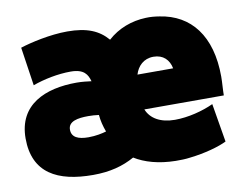

<svg xmlns="http://www.w3.org/2000/svg" viewBox="-69 -658 1008 790"><g transform="rotate(-10 435.0 -263.0)"><path d="M511 -339H660C653 -375 629 -400 588 -400C547 -400 521 -373 511 -339ZM260 36C112 36 12 -15 12 -160C12 -302 128 -350 258 -350C281 -350 305 -347 320 -345C312 -374 298 -399 242 -399C189 -399 130 -387 83 -370L59 -531C102 -545 185 -564 257 -564C339 -564 388 -543 425 -500C469 -540 526 -561 585 -563C604 -564 624 -562 642 -559C770 -540 849 -442 849 -271C849 -247 846 -216 846 -193H514C530 -153 571 -129 631 -129C686 -129 748 -145 793 -166L820 -5C788 11 728 28 665 35C644 38 625 38 605 38C533 37 476 20 434 -6C386 21 331 36 260 36ZM326 -203C311 -205 297 -206 282 -206C238 -206 198 -199 198 -164C198 -132 225 -120 268 -120C299 -120 326 -126 343 -131C334 -155 328 -179 326 -203Z"/></g></svg>

Font: Repo Black
Style: Regular
Weight: 900
Designer: Stefan Peev
Foundry: Context Ltd
Version: Version 1.502